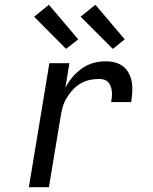

<svg xmlns="http://www.w3.org/2000/svg" viewBox="-20 -785 640 805"><path d="M101 0 187 -520H271L254 -416Q265 -439 283 -460.5Q301 -482 323.5 -498Q346 -514 371.5 -521Q397 -528 423 -528Q443 -528 462.5 -523Q482 -518 497 -506Q512 -494 521 -476Q530 -458 533 -438.5Q536 -419 534.5 -398Q533 -377 530 -357H446Q448 -368 449 -379Q450 -390 449 -401Q448 -412 444.5 -422Q441 -432 434.5 -439.5Q428 -447 418 -450.5Q408 -454 397 -454Q377 -454 357 -450Q337 -446 318 -435Q299 -424 284.5 -408Q270 -392 259 -373.5Q248 -355 242.5 -335Q237 -315 234 -295L185 0ZM453 -580 318 -715 380 -765 503 -620ZM257 -580 123 -715 185 -765 308 -620Z"/></svg>

Font: Iosevka Extended
Style: Italic
Weight: 400
Width: 7
Italic angle: -9°
Monospace: yes
Designer: Belleve Invis
Foundry: Belleve Invis
Version: Version 32.5.0; ttfautohint (v1.8.4)